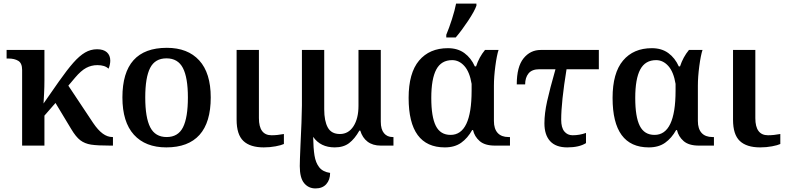

<svg xmlns="http://www.w3.org/2000/svg" viewBox="-20 -816 4399 1076"><path d="M104 -424Q104 -462 82.5 -475Q61 -488 28 -488H17V-536H229V-366Q229 -330 227 -290.5Q225 -251 224 -236L309 -358Q357 -426 391 -464.5Q425 -503 456.5 -521.5Q488 -540 524 -540Q560 -540 579 -523Q598 -506 598 -476Q598 -465 595 -451.5Q592 -438 588 -431Q568 -451 526 -451Q492 -451 463 -435.5Q434 -420 401 -381L363 -336L502 -127Q529 -87 555.5 -67.5Q582 -48 610 -48H613V0H599Q526 0 490.5 -5.5Q455 -11 430 -30Q405 -49 379 -93L291 -239L229 -168V0H104Z M666 -270Q666 -548 915 -548Q1032 -548 1096.5 -477.5Q1161 -407 1161 -270Q1161 -130 1098 -60Q1035 10 912 10Q795 10 730.5 -61Q666 -132 666 -270ZM1033 -270Q1033 -381 1005 -435Q977 -489 913 -489Q849 -489 821.5 -435.5Q794 -382 794 -270Q794 -157 822 -102.5Q850 -48 914 -48Q978 -48 1005.5 -102.5Q1033 -157 1033 -270Z M1306 -145V-536H1431V-154Q1431 -58 1502 -58Q1534 -58 1571 -65V-9Q1556 -2 1524.5 4Q1493 10 1458 10Q1382 10 1344 -26Q1306 -62 1306 -145Z M1660 115Q1660 88 1664 -4Q1671 -141 1672 -225V-536H1797V-203Q1797 -138 1817 -101.5Q1837 -65 1885 -65Q1933 -65 1961 -108.5Q1989 -152 1989 -223V-536H2114V-134Q2114 -91 2132 -69.5Q2150 -48 2180 -48H2185V0H2114Q2069 0 2040 -22Q2011 -44 1999 -84H1994Q1968 -38 1936.5 -14Q1905 10 1856 10Q1776 10 1735 -49Q1736 15 1742.5 55.5Q1749 96 1769 121.5Q1789 147 1830 153Q1830 192 1808.5 216Q1787 240 1748 240Q1709 240 1684.5 210.5Q1660 181 1660 115Z M2270 -267Q2270 -407 2328.5 -476.5Q2387 -546 2490 -546Q2545 -546 2582.5 -518.5Q2620 -491 2641 -444H2648Q2665 -496 2698 -536H2774Q2764 -506 2756 -445.5Q2748 -385 2748 -336V-138Q2748 -94 2769 -71Q2790 -48 2830 -48H2838V0H2754Q2697 0 2668 -25.5Q2639 -51 2631 -87H2626Q2601 -42 2564.5 -16Q2528 10 2473 10Q2270 10 2270 -267ZM2623 -308V-346Q2612 -413 2582.5 -446Q2553 -479 2514 -479Q2453 -479 2425 -426.5Q2397 -374 2397 -267Q2397 -161 2422.5 -110.5Q2448 -60 2505 -60Q2623 -60 2623 -308ZM2481 -621Q2497 -659 2513 -709Q2529 -759 2536 -796H2650V-784Q2639 -753 2603.5 -699.5Q2568 -646 2534 -606H2481Z M3031 -125Q3031 -180 3046 -248Q3061 -316 3093 -428H3003Q2961 -428 2942 -404.5Q2923 -381 2923 -343H2876Q2876 -442 2914 -489Q2952 -536 3010 -536H3336V-428H3155Q3125 -244 3125 -145Q3125 -101 3142.5 -79.5Q3160 -58 3189 -58Q3228 -58 3264 -71V-14Q3226 10 3159 10Q3095 10 3063 -25Q3031 -60 3031 -125Z M3413 -267Q3413 -407 3471.5 -476.5Q3530 -546 3633 -546Q3688 -546 3725.5 -518.5Q3763 -491 3784 -444H3791Q3808 -496 3841 -536H3917Q3907 -506 3899 -445.5Q3891 -385 3891 -336V-138Q3891 -94 3912 -71Q3933 -48 3973 -48H3981V0H3897Q3840 0 3811 -25.5Q3782 -51 3774 -87H3769Q3744 -42 3707.5 -16Q3671 10 3616 10Q3413 10 3413 -267ZM3766 -308V-346Q3755 -413 3725.5 -446Q3696 -479 3657 -479Q3596 -479 3568 -426.5Q3540 -374 3540 -267Q3540 -161 3565.5 -110.5Q3591 -60 3648 -60Q3766 -60 3766 -308Z M4088 -145V-536H4213V-154Q4213 -58 4284 -58Q4316 -58 4353 -65V-9Q4338 -2 4306.5 4Q4275 10 4240 10Q4164 10 4126 -26Q4088 -62 4088 -145Z"/></svg>

Font: Noto Serif SemiBold
Style: Regular
Weight: 600
Designer: Monotype Design Team
Foundry: Monotype Imaging Inc.
Version: Version 1.001